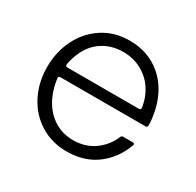

<svg xmlns="http://www.w3.org/2000/svg" viewBox="-128 -702 873 856"><g transform="rotate(30 308.5 -274.5)"><path d="M48 -274Q48 -351 80 -416Q112 -481 171.5 -520Q231 -559 309 -559Q383 -559 439.5 -525.5Q496 -492 529 -433Q562 -374 569 -297Q570 -289 570 -273Q570 -263 560 -263H122Q117 -263 114.5 -260Q112 -257 113 -253Q116 -221 128 -187Q151 -122 199 -85Q247 -48 310 -48Q373 -48 418.5 -80.5Q464 -113 486 -165Q489 -173 497 -173H546Q551 -173 554 -170.5Q557 -168 555 -164Q528 -86 465 -38Q402 10 310 10Q235 10 175 -27Q115 -64 81.5 -129Q48 -194 48 -274ZM496 -316Q501 -316 503.5 -319Q506 -322 505 -327Q500 -359 489 -384Q465 -439 417.5 -470Q370 -501 310 -501Q250 -501 204.5 -471.5Q159 -442 136 -388Q122 -355 118 -327V-324Q118 -316 127 -316Z"/></g></svg>

Font: Open Sauce Two Light
Style: Regular
Weight: 300
Designer: Alfredo Marco Pradil
Foundry: Creative Sauce Fz LLC
Version: Version 1.477